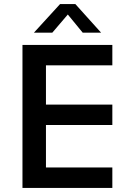

<svg xmlns="http://www.w3.org/2000/svg" viewBox="-20 -920 642 940"><path d="M90 -700V0H530V-100H205V-308H530V-408H205V-600H530V-700ZM349 -900H274L146 -760H236L312 -849L385 -760H475Z"/></svg>

Font: Gully Medium
Style: Regular
Weight: 500
Designer: jaikishan Patel
Foundry: MagicType
Version: Version 1.000;Glyphs 3.2 (3242)